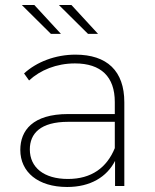

<svg xmlns="http://www.w3.org/2000/svg" viewBox="-20 -742 620 766"><path d="M438 -151C406 -73 345 -28 251 -28C155 -28 99 -74 99 -146C99 -209 141 -256 252 -256H438ZM248 4C341 4 406 -36 439 -100V0H476V-334C476 -459 407 -524 281 -524C201 -524 126 -495 76 -449L96 -421C140 -462 205 -489 279 -489C383 -489 438 -436 438 -335V-287H252C110 -287 61 -221 61 -144C61 -56 131 4 248 4ZM117 -722H67L183 -607H223ZM265 -722H215L331 -607H371Z"/></svg>

Font: Montserrat-Alt1 ExtLt
Style: Regular
Weight: 200
Designer: Differentunic
Foundry: Differentunic
Version: Version 7.222